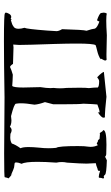

<svg xmlns="http://www.w3.org/2000/svg" viewBox="186 -746 562 974"><g transform="rotate(90 467.0 -259.0)"><path d="M188 2Q292 2 475 -1L759 1Q879 1 879 -2Q882 -18 885 -20Q885 -23 860 -43L870 -33Q836 -48 829 -49.5Q822 -51 810 -52Q804 -52 804 -61Q804 -70 811 -88Q801 -105 801 -168Q801 -207 805 -264Q802 -278 802 -291Q802 -305 805 -318Q810 -389 810 -417L808 -460V-464Q817 -465 837 -473Q847 -474 847 -481L846 -486Q868 -479 877 -479Q882 -479 882 -482V-486Q882 -492 886 -502Q882 -506 879 -506L875 -504Q872 -504 866 -511Q860 -518 793 -520L775 -511Q770 -517 760 -517L714 -518Q676 -518 658 -514Q640 -510 640 -502L649 -495L645 -499Q656 -482 657 -482L656 -484Q656 -485 661 -485Q669 -485 685 -483Q690 -474 698 -474H700Q704 -469 708 -469Q712 -469 716 -475Q725 -459 725 -437L724 -425Q721 -409 721 -373Q721 -275 730 -263Q732 -244 732 -225Q732 -201 729 -176Q726 -145 726 -123Q726 -94 732 -82Q714 -57 708 -38Q696 -30 677 -30L659 -31Q649 -37 641 -37Q631 -37 623 -28Q611 -36 590 -36L569 -34Q506 -50 506 -59V-60Q504 -70 504 -84Q504 -111 511 -153Q509 -176 498 -206Q500 -216 509 -248V-296Q509 -383 506 -401Q508 -453 510 -472Q538 -483 548 -483Q551 -483 551 -480Q551 -478 549 -474Q577 -492 577 -503Q577 -506 575 -511Q575 -510 567 -510Q547 -510 471 -518L345 -505V-504Q345 -502 351.5 -493Q358 -484 372 -471Q384 -481 392 -481Q418 -481 424 -474V-468Q424 -455 427 -429Q425 -416 425 -381L426 -316Q428 -299 428 -282Q428 -266 426 -250Q427 -243 427 -233Q427 -214 422 -183Q424 -119 424 -96Q424 -47 416 -40Q393 -42 359 -43Q334 -36 320 -29Q314 -29 304 -44Q227 -47 220 -46.5Q213 -46 206 -45L208 -75Q208 -113 203 -255Q201 -322 201 -367Q201 -451 209 -463Q216 -466 239.5 -471.5Q263 -477 282 -489L279 -488Q278 -488 278 -490Q278 -493 282.5 -500Q287 -507 287 -512Q287 -517 282 -519Q279 -518 256 -518Q226 -518 159 -520Q112 -517 85 -517Q57 -517 49 -520Q44 -513 44 -504Q44 -500 46 -491Q48 -482 83 -470Q89 -479 89 -482Q89 -483 88 -483H87Q119 -472 125 -460Q126 -447 136 -417Q131 -402 128 -293Q138 -276 138 -265L135 -217Q127 -113 121 -102Q126 -85 126 -72Q126 -51 112 -45Q107 -40 82 -33Q82 -37 81 -37Q79 -37 76 -32Q70 -35 66 -35Q56 -35 50 -24Q44 -13 44 -8Q44 -4 48 -3Q49 2 188 2Z"/></g></svg>

Font: Xiaobo Songti 小帛宋体
Style: Regular
Weight: 400
Version: Version 1.501;March 17, 2024;FontCreator 14.0.0.2814 64-bit